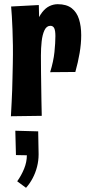

<svg xmlns="http://www.w3.org/2000/svg" viewBox="-20 -552 407 915"><path d="M219 -208Q235 -260 239.5 -304Q244 -348 244 -380Q244 -406 238.5 -417.5Q233 -429 220 -429Q202 -429 192 -408Q182 -387 178.5 -354.5Q175 -322 175 -287L128 -244Q128 -310 134.5 -358.5Q141 -407 153 -440Q165 -473 181 -493.5Q197 -514 216 -523Q235 -532 255 -532Q297 -532 321.5 -513Q346 -494 356.5 -460.5Q367 -427 367 -384Q367 -344 359.5 -299.5Q352 -255 339 -209ZM32 2Q34 -36 35.5 -65Q37 -94 38 -122Q39 -150 39.5 -179.5Q40 -209 41 -246Q42 -294 41.5 -335.5Q41 -377 39.5 -412Q38 -447 36.5 -474Q35 -501 33 -521L165 -528Q166 -498 166.5 -464Q167 -430 169.5 -387.5Q172 -345 175 -287Q175 -244 175.5 -207.5Q176 -171 176.5 -137.5Q177 -104 177.5 -70.5Q178 -37 179 0ZM104 343 62 312Q82 284 95 252Q108 220 108 188L56 187L53 71L162 74Q163 101 163 128.5Q163 156 164 183Q164 214 156.5 243Q149 272 135.5 297.5Q122 323 104 343Z"/></svg>

Font: Truculenta Black
Style: Regular
Weight: 900
Version: Version 1.002